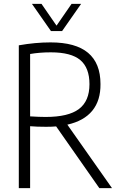

<svg xmlns="http://www.w3.org/2000/svg" viewBox="-20 -965 612 985"><path d="M489.5 0 268 -316.5Q246.5 -314.5 216.5 -314.5Q169 -314.5 134.5 -317.5V0H76.5V-732.5Q161 -747.5 239 -747.5Q368 -747.5 431.8 -694Q495.5 -640.5 495.5 -534Q496.5 -449.5 453.5 -397Q410.5 -344.5 325.5 -325.5L554.5 0ZM439 -533Q439 -617 392 -656.8Q345 -696.5 241 -696.5Q183.5 -696.5 134.5 -688V-368Q181.5 -365 214 -365Q331 -365 385 -405.8Q439 -446.5 439 -533ZM347 -945H396L298.5 -805.5H241.5L144 -945H193L270 -833.5Z"/></svg>

Font: Encode Sans Condensed Light
Style: Regular
Weight: 300
Width: 3
Designer: Multiple Designers
Foundry: Impallari Type
Version: Version 2.000